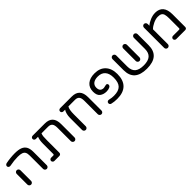

<svg xmlns="http://www.w3.org/2000/svg" viewBox="354 -1955 3338 3338"><g transform="rotate(-45 2023.0 -285.5)"><path d="M476.6 -40V-368.2Q476.6 -420.9 460.9 -449.2Q445.3 -476.6 410.6 -488.8Q376 -501 313.5 -501Q225.6 -501 112.3 -479.5Q93.8 -476.6 78.6 -487.3Q63.5 -498 63.5 -517.6Q63.5 -532.2 73.7 -543.5Q84 -554.7 99.6 -558.6Q151.4 -569.3 210 -575.2Q268.6 -581.1 317.4 -581.1Q410.2 -581.1 462.9 -559.6Q516.6 -538.1 542 -491.7Q567.4 -445.3 567.4 -368.2V-40Q567.4 -21.5 554.2 -7.8Q541 5.9 522.5 5.9Q503.9 5.9 490.2 -7.8Q476.6 -21.5 476.6 -40ZM90.8 -40V-302.7Q90.8 -321.3 104 -335Q117.2 -348.6 135.7 -348.6Q154.3 -348.6 168 -335Q181.6 -321.3 181.6 -302.7V-40Q181.6 -21.5 168.5 -7.8Q155.3 5.9 136.7 5.9Q118.2 5.9 104.5 -7.8Q90.8 -21.5 90.8 -40Z M1250 -368.2V-40Q1250 -21.5 1236.8 -7.8Q1223.6 5.9 1205.1 5.9Q1186.5 5.9 1172.9 -7.8Q1159.2 -21.5 1159.2 -40V-368.2Q1159.2 -439.5 1133.8 -468.3Q1108.4 -497.1 1055.7 -497.1H894.5Q882.8 -468.8 879.4 -436.5Q876 -404.3 876 -342.8V-39.1Q876 -21.5 864.3 -10.3Q852.5 1 835 1H711.9Q696.3 1 684.1 -11.2Q671.9 -23.4 671.9 -39.1Q671.9 -55.7 684.1 -67.4Q696.3 -79.1 711.9 -79.1H765.6Q785.2 -79.1 785.2 -98.6V-346.7Q785.2 -439.5 809.6 -497.1H757.8Q740.2 -497.1 727.5 -508.3Q714.8 -519.5 714.8 -537.1Q714.8 -554.7 727.5 -565.9Q740.2 -577.1 757.8 -577.1H1055.7Q1153.3 -577.1 1201.7 -525.4Q1250 -473.6 1250 -368.2Z M1912.1 -368.2V-40Q1912.1 -21.5 1898.9 -7.8Q1885.7 5.9 1867.2 5.9Q1848.6 5.9 1835 -7.8Q1821.3 -21.5 1821.3 -40V-368.2Q1821.3 -439.5 1795.9 -468.3Q1770.5 -497.1 1717.8 -497.1H1555.7Q1539.1 -467.8 1532.2 -428.7Q1525.4 -389.6 1525.4 -332V-40Q1525.4 -21.5 1512.2 -7.8Q1499 5.9 1480.5 5.9Q1461.9 5.9 1448.2 -7.8Q1434.6 -21.5 1434.6 -40V-336.9Q1434.6 -381.8 1445.3 -425.8Q1456.1 -469.7 1475.6 -497.1H1433.6Q1416 -497.1 1403.3 -508.3Q1390.6 -519.5 1390.6 -537.1Q1390.6 -554.7 1403.3 -565.9Q1416 -577.1 1433.6 -577.1H1717.8Q1815.4 -577.1 1863.8 -525.4Q1912.1 -473.6 1912.1 -368.2Z M2118.2 -2.9Q2104.5 -5.9 2095.2 -16.6Q2085.9 -27.3 2085.9 -42Q2085.9 -61.5 2100.1 -73.2Q2114.3 -85 2132.8 -82Q2172.9 -73.2 2197.3 -70.3Q2221.7 -67.4 2249 -67.4Q2363.3 -67.4 2415.5 -120.6Q2467.8 -173.8 2467.8 -293Q2467.8 -396.5 2420.4 -450.2Q2373 -503.9 2283.2 -503.9Q2210 -503.9 2169.4 -472.2Q2128.9 -440.4 2128.9 -383.8Q2128.9 -288.1 2218.8 -288.1Q2231.4 -288.1 2257.8 -295.9Q2281.2 -301.8 2286.1 -301.8Q2300.8 -301.8 2309.6 -292.5Q2318.4 -283.2 2318.4 -268.6Q2318.4 -240.2 2286.1 -225.1Q2253.9 -210 2209 -210Q2136.7 -210 2087.9 -247.1Q2039.1 -284.2 2039.1 -376Q2039.1 -473.6 2103.5 -528.3Q2168 -583 2283.2 -583Q2413.1 -583 2485.4 -505.4Q2557.6 -427.7 2557.6 -293Q2557.6 -142.6 2479.5 -65.4Q2401.4 11.7 2249 11.7Q2175.8 11.7 2118.2 -2.9Z M3294.9 -536.1V-263.7Q3294.9 5.9 2987.3 5.9Q2679.7 5.9 2679.7 -263.7V-536.1Q2679.7 -554.7 2692.9 -568.4Q2706.1 -582 2724.6 -582Q2743.2 -582 2756.8 -568.4Q2770.5 -554.7 2770.5 -536.1V-263.7Q2770.5 -167 2823.2 -120.6Q2876 -74.2 2987.3 -74.2Q3098.6 -74.2 3151.4 -120.6Q3204.1 -167 3204.1 -263.7V-536.1Q3204.1 -554.7 3217.8 -568.4Q3231.4 -582 3250 -582Q3268.6 -582 3281.7 -568.4Q3294.9 -554.7 3294.9 -536.1ZM2942.4 -226.6V-536.1Q2942.4 -554.7 2955.6 -568.4Q2968.8 -582 2987.3 -582Q3005.9 -582 3019.5 -568.4Q3033.2 -554.7 3033.2 -536.1V-226.6Q3033.2 -208 3020 -194.3Q3006.8 -180.7 2988.3 -180.7Q2969.7 -180.7 2956.1 -194.3Q2942.4 -208 2942.4 -226.6Z M3453.1 -39.1V-536.1Q3453.1 -554.7 3466.3 -568.4Q3479.5 -582 3498 -582Q3516.6 -582 3530.3 -568.4Q3543.9 -554.7 3543.9 -536.1V-493.2Q3585 -530.3 3648.9 -556.6Q3712.9 -583 3773.4 -583Q3870.1 -583 3919.4 -523.9Q3968.8 -464.8 3968.8 -350.6V-39.1Q3968.8 -19.5 3958 -9.3Q3947.3 1 3927.7 1H3708Q3692.4 1 3680.2 -11.2Q3668 -23.4 3668 -39.1Q3668 -55.7 3680.2 -67.4Q3692.4 -79.1 3708 -79.1H3858.4Q3877.9 -79.1 3877.9 -98.6V-340.8Q3877.9 -401.4 3867.2 -438.5Q3856.4 -471.7 3831.1 -486.3Q3805.7 -501 3757.8 -501Q3705.1 -501 3643.1 -472.2Q3581.1 -443.4 3543.9 -405.3V-39.1Q3543.9 -20.5 3530.3 -7.3Q3516.6 5.9 3498 5.9Q3479.5 5.9 3466.3 -7.3Q3453.1 -20.5 3453.1 -39.1Z"/></g></svg>

Font: jf-openhuninn-1.1
Style: Regular
Weight: 400
Designer: [Kosugi Maru]
      Designed by Motoya company      

      [Varela Round]
      Joe Prince(Latin component); Avraham Co
Foundry: justfont CO.,LTD.
Version: 1.1